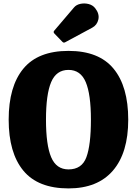

<svg xmlns="http://www.w3.org/2000/svg" viewBox="-20 -1058 782 1096"><path d="M29.5 -375Q29.5 -564.5 113.2 -666Q197 -767.5 371 -767.5Q544.5 -767.5 628.2 -666Q712 -564.5 712 -375Q712 -185.5 624.5 -84Q537 17.5 371 17.5Q197 17.5 113.2 -84Q29.5 -185.5 29.5 -375ZM242.5 -375Q242.5 -230.5 272 -160.8Q301.5 -91 371 -91Q447.5 -91 473.2 -160.8Q499 -230.5 499 -375Q499 -519.5 469.5 -589.2Q440 -659 371 -659Q301.5 -659 272 -589.2Q242.5 -519.5 242.5 -375ZM336 -819.5 290.5 -866.5Q282 -875.5 290.5 -884L402.5 -1015.5Q415.5 -1031 438.8 -1036Q462 -1041 485.8 -1035Q509.5 -1029 523.5 -1011Q548.5 -979 541.5 -947Q534.5 -915 506.5 -900L352.5 -817Q343.5 -811.5 336 -819.5Z"/></svg>

Font: Besley* Narrow Heavy
Style: Regular
Weight: 800
Width: 4
Designer: Owen Earl
Foundry: indestructible type*
Version: Version 3.000; ttfautohint (v1.8.3)